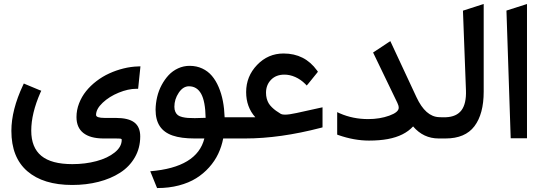

<svg xmlns="http://www.w3.org/2000/svg" viewBox="-20 -701 2745 972"><path d="M184.6 -232.4Q138.2 -126.5 138.2 -39.6Q138.2 45.9 189.2 87.9Q240.2 129.9 346.2 129.9Q411.6 129.9 468.3 114.7Q524.9 99.6 560.5 71Q596.2 42.5 596.2 6.8Q596.2 2 590.6 1Q585 0 556.2 0H502Q436.5 -0.5 401.9 -27.8Q367.2 -55.2 367.2 -108.4Q367.2 -144 380.4 -178Q393.6 -211.9 415.8 -239.5Q438 -267.1 468.3 -290.3Q498.5 -313.5 533.2 -329.3Q567.9 -345.2 605.5 -354.5Q643.1 -363.8 679.7 -364.7L690.9 -365.2L689.9 -354L680.2 -260.3L679.2 -251.5H670.4Q628.9 -251.5 581.1 -231.9Q533.2 -212.4 499.8 -180.9Q466.3 -149.4 466.3 -119.1Q466.3 -104 510.3 -104H566.4Q629.9 -104 659.9 -81.3Q689.9 -58.6 689.9 -10.3Q689.9 48.3 662.6 95.7Q635.3 143.1 588.1 173.3Q541 203.6 479 219.5Q417 235.4 345.7 235.4Q199.2 235.4 118.4 165.8Q37.6 96.2 37.6 -38.6Q37.6 -144.5 96.7 -270L100.6 -278.3L109.4 -274.4L179.7 -245.1L189 -241.7Z M1168 0H1109.9Q1102.1 41 1084.7 77.6Q1067.4 114.3 1038.8 146.2Q1010.3 178.2 973.1 201.4Q936 224.6 885.7 237.8Q835.4 251 776.9 251H775.4L772.5 244.6L745.6 178.2L740.7 166Q978 146.5 1014.6 0H964.8Q897 0 853.8 -14.9Q810.5 -29.8 789.1 -62Q767.6 -94.2 767.6 -146Q768.1 -178.2 775.6 -210.2Q783.2 -242.2 798.3 -270.5Q813.5 -298.8 833.7 -320.6Q854 -342.3 881.6 -355Q909.2 -367.7 939.9 -367.7Q975.1 -367.7 1003.9 -354.2Q1032.7 -340.8 1052.7 -317.1Q1072.8 -293.5 1086.9 -260.3Q1101.1 -227.1 1108.4 -189Q1115.7 -150.9 1117.2 -107.4H1168Q1171.4 -107.4 1174.1 -92.5Q1176.8 -77.6 1176.8 -62.5V-45.9Q1176.8 -30.3 1174.1 -15.1Q1171.4 0 1168 0ZM862.8 -160.6Q862.8 -145.5 867.7 -134.8Q872.6 -124 880.6 -117.9Q888.7 -111.8 902.8 -108.4Q917 -105 931.2 -104Q945.3 -103 966.3 -103Q990.2 -103 1021 -104.5Q1019.5 -188 998.3 -226.1Q977.1 -264.2 936.5 -264.2Q906.7 -264.2 884.8 -231.4Q862.8 -198.7 862.8 -160.6Z M1162.6 -107.4H1272.5Q1226.1 -159.2 1226.1 -234.9Q1226.1 -314.5 1281.5 -372.3Q1336.9 -430.2 1415.5 -430.2Q1522.9 -430.2 1585 -344.2L1589.4 -337.9L1585 -332L1540 -276.4L1532.7 -268.1L1525.4 -275.9Q1502.4 -298.8 1474.9 -311Q1447.3 -323.2 1419.9 -323.2Q1377.4 -323.2 1352.1 -297.1Q1326.7 -271 1326.7 -231.4Q1326.7 -215.8 1330.3 -202.1Q1334 -188.5 1340.1 -178.2Q1346.2 -168 1356.4 -158Q1366.7 -147.9 1377.2 -140.4Q1387.7 -132.8 1402.3 -124Q1409.2 -120.6 1422.9 -120.6Q1443.4 -120.6 1481.4 -128.9L1601.1 -155.3L1612.8 -157.7V-145.5V-63.5V-56.2L1605.5 -54.2Q1397.5 0 1221.7 0H1162.6Q1144 0 1144 -45.9V-62.5Q1144 -107.4 1162.6 -107.4Z M2215.8 0H2200.7Q2123.5 0 2071.3 -61Q2048.8 -36.6 2017.1 -20.8Q1985.4 -4.9 1943.6 2.9Q1901.9 10.7 1848.1 10.7Q1772.9 10.7 1693.4 -17.1L1687 -19.5V-26.4V-118.2V-133.3L1700.7 -127Q1767.1 -98.1 1843.8 -98.1Q1902.8 -98.1 1950.7 -115.5Q1998.5 -132.8 1998.5 -155.3Q1998.5 -166.5 1991.7 -180.2L1872.6 -427.2L1868.7 -435.1L1876 -439.9L1946.8 -486.8L1956.1 -492.7L1960.9 -482.4L2088.4 -209Q2134.3 -110.4 2202.6 -107.9L2215.8 -107.4Q2219.2 -107.4 2221.9 -92.5Q2224.6 -77.6 2224.6 -62.5V-45.9Q2224.6 -30.3 2221.9 -15.1Q2219.2 0 2215.8 0Z M2210.4 -107.4H2231Q2233.9 -107.4 2236.8 -107.4Q2291 -109.4 2316.2 -142.8Q2341.3 -176.3 2338.9 -243.7L2323.7 -647L2331.1 -649.4L2416 -676.8L2428.7 -680.7V-667.5V-237.3Q2428.7 -124 2381.8 -62Q2335 0 2235.4 0H2210.4Q2191.9 0 2191.9 -45.9V-62.5Q2191.9 -107.4 2210.4 -107.4Z M2543.9 -647.5 2647.9 -680.7V-1H2565.4Z"/></svg>

Font: Samim FD-WOL
Style: Medium-FD-WOL
Weight: 500
Foundry: DejaVu fonts team - Redesigned by Saber Rastikerdar
Version: Version 4.0.0